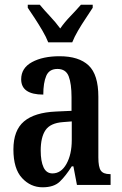

<svg xmlns="http://www.w3.org/2000/svg" viewBox="-20 -786 518 816"><path d="M161 10Q110 10 73.5 -29.5Q37 -69 37 -151Q37 -232 82 -270Q127 -308 218 -312L284 -315V-373Q284 -430 272 -461.5Q260 -493 224 -493Q189 -493 176.5 -463.5Q164 -434 164 -384Q70 -384 70 -449Q70 -497 116 -522Q162 -547 233 -547Q315 -547 356.5 -508Q398 -469 398 -375V-117Q398 -76 408.5 -61Q419 -46 447 -46H450V0H307L292 -79H285Q259 -38 234 -14Q209 10 161 10ZM203 -49Q240 -49 262.5 -89.5Q285 -130 285 -191V-270L247 -267Q194 -263 173.5 -233Q153 -203 153 -146Q153 -101 165 -75Q177 -49 203 -49ZM185 -606Q176 -629 160.5 -655.5Q145 -682 128 -708Q111 -734 98 -753V-766H149Q167 -744 192 -717.5Q217 -691 236 -665Q254 -691 279.5 -717.5Q305 -744 324 -766H374V-753Q362 -734 344.5 -708Q327 -682 311.5 -655.5Q296 -629 287 -606Z"/></svg>

Font: Noto Serif Bengali ExtraCondensed SemiBold
Style: Regular
Weight: 600
Width: 2
Designer: Juan Bruce, Universal Thirst, Indian Type Foundry and the Monotype Design Team.
Foundry: Monotype Imaging Inc.
Version: Version 2.003; ttfautohint (v1.8.4.7-5d5b)